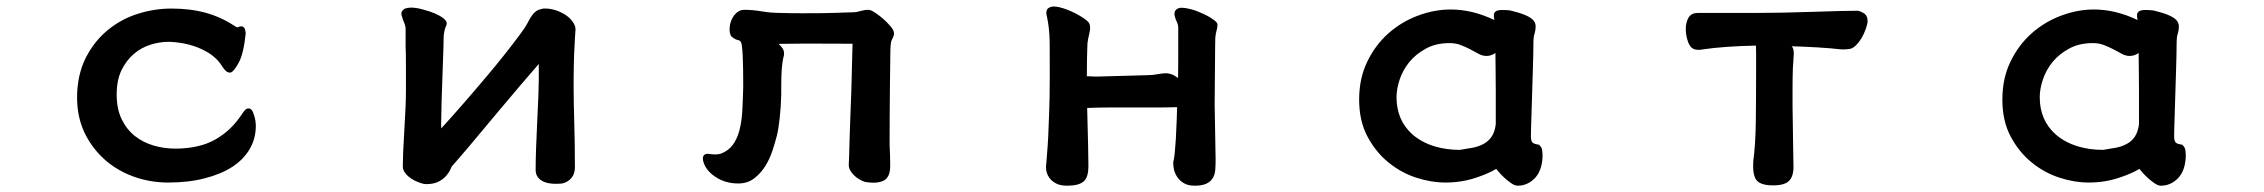

<svg xmlns="http://www.w3.org/2000/svg" viewBox="-20 -509 7040 597"><path d="M722.7 -425.8Q727.5 -427.2 729.5 -427.2Q734.9 -427.2 738 -424.1Q741.2 -420.9 742.2 -417Q743.2 -411.6 744.1 -405.8Q737.3 -340.3 721.7 -313Q706.5 -286.1 697.8 -283.7Q696.3 -283.2 694.3 -283.2Q684.6 -283.2 675.3 -296.4Q668.5 -306.2 666 -309.8Q663.6 -313.5 662.4 -314.9Q661.1 -316.4 659.9 -317.6Q658.7 -318.8 657.7 -320.3Q646 -333 631.3 -342.8Q585.4 -372.1 523.4 -377.9Q513.2 -378.9 502 -378.9Q476.6 -378.9 448.2 -370.1Q419.9 -361.3 396.7 -341.8Q373.5 -322.3 357.9 -291Q342.8 -259.8 342.8 -214.8Q342.8 -169.9 358.6 -137.7Q374.5 -105.5 399.9 -85.7Q425.3 -65.9 457.8 -56.4Q490.2 -46.9 525.9 -46.9Q561.5 -46.9 593 -54Q624.5 -61 649.4 -75.2Q699.7 -103.5 733.4 -155.8Q737.8 -162.6 741.7 -166.5Q747.1 -171.9 752.4 -171.9Q757.8 -171.9 762 -167.7Q766.1 -163.6 770 -150.9Q775.4 -133.8 775.4 -117.2Q775.4 -78.1 756.3 -45.4Q718.3 19.5 616.7 45.4Q566.4 58.6 502.9 58.6Q445.8 58.6 394 39.6Q335.4 18.1 293.9 -23.9Q262.2 -55.7 242.2 -97.7Q219.7 -146.5 219.7 -205.1Q219.7 -222.7 220.9 -234.9Q222.2 -247.1 223.4 -255.1Q224.6 -263.2 226.3 -270.8Q228 -278.3 230 -285.6Q231.9 -293 234.4 -300.3Q246.1 -334 269 -366.2Q288.6 -393.6 314 -414.6Q355.5 -449.2 407.7 -465.8Q460 -482.4 512.7 -482.4Q572.3 -482.4 620.4 -469Q668.5 -455.6 709.5 -428.2Q715.3 -424.3 717.8 -423.8Q720.2 -424.3 721.2 -424.8Z M1669.9 -482.4Q1671.9 -482.4 1677.2 -482.4Q1696.8 -482.4 1719.7 -472.7Q1748 -460.4 1761.7 -439.9Q1769.5 -428.7 1769.5 -418Q1769.5 -416.5 1769 -409.7Q1768.6 -402.8 1767.6 -389.2Q1764.6 -335 1764.2 -306.6Q1762.7 -229 1765.1 -147.7Q1767.6 -66.4 1767.6 11.7Q1767.1 30.3 1759.3 41Q1752.4 50.8 1742.4 56.2Q1732.4 61.5 1723.1 62Q1713.9 62.5 1708 62.5Q1672.4 62.5 1656.2 46.4Q1645.5 35.6 1645.5 20Q1645.5 -32.2 1650.4 -131.3Q1655.3 -228.5 1655.3 -260.7V-310.1Q1649.9 -303.7 1600.1 -246.1Q1544.4 -180.2 1528.3 -161.1Q1455.1 -73.2 1438.5 -53.7Q1402.8 -11.7 1385.3 7.8Q1383.3 10.7 1380.1 18.6Q1377 26.4 1368.2 36.6Q1359.4 47.4 1344.7 55.2Q1329.1 63.5 1305.7 63.5Q1296.4 63.5 1284.7 59.1Q1255.9 48.8 1241.7 31.2Q1232.4 20.5 1232.4 8.8Q1232.4 -25.9 1237.3 -105.5Q1242.2 -184.6 1242.2 -223.6V-297.4Q1242.2 -328.1 1241.9 -343Q1241.7 -357.9 1241.2 -364.7Q1241.2 -378.4 1241.2 -388.7V-418Q1241.2 -428.2 1236.6 -438.7Q1231.9 -449.2 1230 -457.5Q1228 -462.4 1228 -466.3Q1228 -473.1 1232.9 -477.5Q1235.4 -480 1238.8 -481.9Q1247.1 -485.4 1258.3 -485.4Q1274.4 -485.4 1296.9 -479Q1337.9 -468.3 1359.4 -451.7Q1369.1 -443.8 1369.1 -436Q1369.1 -432.6 1367.2 -428.7Q1363.8 -422.9 1361.6 -411.1Q1359.4 -399.4 1359.4 -391.1Q1359.4 -372.1 1357.9 -334.5Q1351.6 -165.5 1351.6 -121.1Q1351.6 -115.2 1352.1 -109.9Q1414.6 -178.2 1494.1 -272.5Q1546.9 -335 1593.3 -397Q1606 -414.1 1610.4 -420.9Q1618.2 -432.6 1623 -442.4Q1632.3 -460.4 1641.1 -469.2Q1644 -472.2 1647.5 -474.6Q1655.3 -480 1669.9 -482.4Z M2630.9 -373 2485.4 -373.5Q2443.8 -373.5 2400.9 -372.6Q2406.2 -367.7 2410.2 -362.8Q2418 -354 2418 -342.3Q2418 -335.9 2415.5 -329.1Q2413.1 -316.9 2412.1 -307.1Q2411.1 -297.4 2410.6 -292.5Q2409.2 -271.5 2409.2 -241.7V-214.8Q2408.2 -176.3 2404.3 -141.1Q2400.4 -106 2395.5 -86.9Q2390.1 -65.9 2381.8 -40.5Q2373.5 -15.1 2359.9 6.8Q2345.7 29.8 2325 45.7Q2304.2 61.5 2275.4 61.5Q2229 61.5 2195.3 34.2Q2171.9 15.6 2166 -10.3Q2165.5 -14.2 2165.5 -16.1Q2165.5 -30.8 2181.2 -30.8Q2184.1 -30.8 2189 -29.8Q2197.8 -28.8 2205.8 -28.8Q2213.9 -28.8 2222.7 -31.7Q2245.1 -40.5 2258.5 -58.6Q2272 -76.7 2279.1 -103.5Q2286.1 -130.4 2288.1 -164.6Q2290 -199.7 2291 -240.2Q2291 -363.3 2284.2 -377.4Q2282.2 -380.9 2280.3 -382.3Q2276.4 -384.3 2271.5 -385.3Q2263.7 -387.2 2253.4 -396.5Q2250.5 -401.9 2249.5 -407Q2248.5 -412.1 2248.5 -415.5Q2248.5 -418.9 2248.8 -422.9Q2249 -426.8 2250 -433.1Q2254.9 -454.6 2269 -468.3Q2280.3 -478.5 2293.9 -478.5Q2320.8 -478.5 2349.1 -473.6Q2377.4 -468.8 2406.2 -468.8Q2439.5 -467.8 2474.1 -467.8Q2508.8 -467.8 2526.4 -468Q2543.9 -468.3 2547.6 -468.3Q2551.3 -468.3 2554.9 -468.5Q2558.6 -468.8 2562.3 -468.8Q2565.9 -468.8 2569.3 -468.8Q2572.8 -468.8 2576.2 -469Q2579.6 -469.2 2583 -469.2Q2589.4 -469.2 2596.4 -469.7Q2603.5 -470.2 2610.4 -470.2Q2624.5 -470.7 2630.1 -470.7Q2635.7 -470.7 2638.7 -471.2Q2645 -471.7 2652.8 -474.1Q2668.9 -478.5 2679.7 -478.5Q2688 -478.5 2700.7 -469.7Q2720.7 -456.5 2738.3 -439Q2743.7 -433.6 2748.5 -427.7Q2759.8 -415 2759.8 -405.3Q2759.8 -397.5 2753.9 -386.7Q2750 -379.9 2750 -374V-372.6Q2749 -369.6 2748.5 -353Q2748 -330.6 2747.1 -238Q2746.1 -145.5 2746.1 -59.6Q2748 -20.5 2748 6.8Q2748 43 2726.6 53.2Q2713.4 59.1 2695.3 59.1Q2687 59.1 2677.2 57.6Q2669.9 57.6 2660.6 53.2Q2638.7 43 2626.5 25.4Q2619.1 15.1 2619.1 3.9Q2619.1 1 2620.1 -18.6Q2621.1 -51.3 2622.1 -88.9Q2623 -126.5 2625 -171.9Q2627 -217.3 2627.9 -258.3Q2630.9 -364.3 2630.9 -373Z M3757.8 -304.2 3756.8 -185.5Q3756.8 -169.4 3758.3 -99.4Q3759.8 -29.3 3759.8 -12.9Q3759.8 3.4 3758.8 18.1Q3757.8 32.7 3751.5 43.9Q3744.6 55.7 3731.2 62Q3717.8 68.4 3695.1 68.4Q3672.4 68.4 3658.7 59.1Q3645.5 50.3 3638.4 38.1Q3631.3 25.9 3629.6 14.2Q3627.9 2.4 3627.9 -2.9V-3.9Q3630.9 -14.2 3632.8 -34.2Q3636.7 -73.2 3638.7 -132.8Q3639.6 -155.8 3640.1 -175.8Q3609.9 -174.8 3576.2 -174.8H3428.2Q3396 -174.8 3360.4 -173.3Q3360.4 -154.8 3361.3 -137.2Q3362.3 -108.4 3363.3 -57.6Q3364.3 -6.8 3364.3 8.3Q3364.3 40.5 3350.6 54.2L3348.6 55.7Q3334 68.4 3297.9 68.4Q3276.4 68.4 3262.9 61Q3249.5 53.7 3242.2 43Q3232.4 28.8 3232.4 10.7Q3232.4 4.4 3233.4 -1Q3238.8 -69.3 3239.3 -84Q3240.2 -104.5 3240.7 -120.4Q3241.2 -136.2 3242.2 -158.7Q3244.1 -204.6 3244.1 -273.2Q3244.1 -341.8 3243.9 -366.7Q3243.7 -391.6 3242.9 -401.4Q3242.2 -411.1 3241.2 -421.4Q3238.8 -440.9 3236.1 -453.4Q3233.4 -465.8 3233.4 -469.2Q3233.4 -481.4 3243.2 -485.8Q3249 -488.8 3255.9 -488.8Q3272.9 -488.8 3299.3 -478.5Q3323.2 -469.2 3343.8 -456.1Q3362.8 -443.8 3366.7 -437Q3367.7 -434.6 3368.2 -432.1Q3369.6 -426.8 3369.6 -423.6Q3369.6 -420.4 3369.4 -416.7Q3369.1 -413.1 3367.2 -405.3Q3363.3 -390.1 3361.3 -374.5Q3359.4 -328.1 3359.4 -272Q3376.5 -271 3384.5 -271Q3392.6 -271 3395.5 -271Q3399.9 -271 3413.1 -271.5L3552.7 -275.4Q3563 -275.4 3579.1 -278.3Q3595.2 -281.2 3605 -281.2Q3617.7 -281.2 3629.9 -274.9Q3635.3 -272 3643.1 -266.6Q3643.6 -295.4 3643.6 -328.6V-422.9Q3643.6 -431.6 3639.6 -439.9Q3634.3 -450.7 3631.8 -462.9Q3631.8 -464.4 3631.8 -466.6Q3631.8 -468.8 3632.8 -472.4Q3633.8 -476.1 3637.2 -479Q3643.1 -484.9 3654.3 -484.9Q3663.6 -484.9 3676.5 -481.9Q3689.5 -479 3701.2 -474.6Q3724.1 -465.8 3743.2 -454.6Q3757.3 -445.8 3762.7 -439.5Q3765.6 -436 3765.6 -431.6Q3765.6 -423.8 3762.7 -413.8Q3759.8 -403.8 3758.8 -391.1Q3758.8 -379.4 3758.3 -362.3Q3757.8 -333 3757.8 -304.2Z M4568.4 43.9Q4523.9 58.6 4474.6 58.6Q4430.2 58.6 4383.8 43.5Q4336.9 28.3 4297.9 -3.4Q4258.3 -35.2 4232.2 -84Q4206.1 -132.8 4206.1 -199.2Q4206.1 -265.6 4231.4 -317.4Q4256.3 -369.1 4297.1 -405.3Q4337.9 -441.4 4388.9 -460.4Q4439.9 -479.5 4491.2 -479.5Q4557.6 -479.5 4626.5 -446.8Q4626 -449.2 4626 -450.9Q4626 -452.6 4625 -456.1V-462.9Q4625 -470.2 4632.3 -474.6Q4638.7 -478 4652.3 -478Q4661.1 -478 4675.3 -476.6Q4729.5 -463.9 4745.6 -448.2Q4754.9 -439 4754.9 -427Q4754.9 -415 4751.5 -404.3Q4748 -393.6 4748 -379.4Q4748 -346.7 4746.1 -287.6Q4740.7 -121.6 4740.5 -105.7Q4740.2 -89.8 4740.2 -85Q4740.2 -70.8 4745.1 -65.9Q4750 -61 4762.7 -59.6L4765.1 -59.1L4767.1 -57.1Q4773.9 -50.8 4775.1 -42.2Q4776.4 -33.7 4776.4 -22.5V-22Q4774.4 22.9 4751.7 45.7Q4729 68.4 4699.2 68.4Q4689.9 68.4 4678.7 60.5Q4655.8 44.4 4638.7 23.9Q4634.3 19 4632.3 16.1Q4607.4 31.2 4568.4 43.9ZM4629.9 -344.2Q4616.7 -335 4601.6 -335Q4589.8 -335 4576.2 -342.3L4550.8 -356Q4537.6 -362.8 4521.5 -369.1Q4506.3 -375 4487.3 -375Q4445.3 -375 4414.6 -358.4Q4382.8 -341.3 4362.3 -316.4Q4341.8 -291 4332 -261.5Q4322.3 -231.9 4322.3 -207Q4322.3 -135.3 4371.6 -91.3Q4399.9 -66.4 4441.4 -53.7Q4477.5 -43 4519 -43Q4539.1 -45.9 4558.6 -49.6Q4578.1 -53.2 4593.8 -62Q4608.9 -70.3 4618.4 -84.7Q4627.9 -99.1 4630.9 -122.6V-224.6Q4630.9 -265.6 4630.4 -292.5Q4629.9 -319.3 4629.9 -335Z M5440.4 -342.8Q5440.4 -353 5439.9 -367.2Q5341.3 -365.2 5274.9 -355.5Q5269 -354 5263.9 -354Q5258.8 -354 5254.4 -354.5Q5241.7 -356 5234.9 -366.7Q5230 -373.5 5228 -380.9Q5221.7 -400.4 5221.7 -418.5Q5221.7 -439.9 5230.5 -454.6Q5239.7 -468.8 5258.8 -468.8H5440.4Q5517.6 -468.8 5616.2 -472.2Q5715.8 -475.6 5755.9 -475.6Q5761.7 -475.6 5773.9 -468.8Q5787.1 -460.9 5787.1 -443.8Q5787.1 -435.5 5781.7 -419.9Q5770.5 -387.7 5751 -368.2Q5739.7 -356.9 5728 -356.4Q5722.2 -355.5 5716.3 -355.5H5704.6Q5669.4 -359.4 5632.1 -361.6Q5594.7 -363.8 5551.3 -365.2Q5557.6 -357.9 5557.6 -342.8Q5557.6 -341.3 5557.1 -334.5Q5556.6 -327.6 5556.2 -319.3Q5555.7 -311 5554.7 -297.4Q5553.7 -264.6 5553.7 -235.8V-177.7Q5553.7 -149.4 5555.2 -76.2Q5556.6 -2.9 5556.6 10.3Q5556.6 39.6 5542.7 53.5Q5528.8 67.4 5493.2 67.4Q5449.2 67.4 5438.5 46.4Q5431.2 32.7 5431.2 8.8Q5431.2 1 5431.6 -7.8Q5438.5 -58.1 5439.5 -132.1Q5440.4 -206.1 5440.4 -300.8Z M6568.4 43.9Q6523.9 58.6 6474.6 58.6Q6430.2 58.6 6383.8 43.5Q6336.9 28.3 6297.9 -3.4Q6258.3 -35.2 6232.2 -84Q6206.1 -132.8 6206.1 -199.2Q6206.1 -265.6 6231.4 -317.4Q6256.3 -369.1 6297.1 -405.3Q6337.9 -441.4 6388.9 -460.4Q6439.9 -479.5 6491.2 -479.5Q6557.6 -479.5 6626.5 -446.8Q6626 -449.2 6626 -450.9Q6626 -452.6 6625 -456.1V-462.9Q6625 -470.2 6632.3 -474.6Q6638.7 -478 6652.3 -478Q6661.1 -478 6675.3 -476.6Q6729.5 -463.9 6745.6 -448.2Q6754.9 -439 6754.9 -427Q6754.9 -415 6751.5 -404.3Q6748 -393.6 6748 -379.4Q6748 -346.7 6746.1 -287.6Q6740.7 -121.6 6740.5 -105.7Q6740.2 -89.8 6740.2 -85Q6740.2 -70.8 6745.1 -65.9Q6750 -61 6762.7 -59.6L6765.1 -59.1L6767.1 -57.1Q6773.9 -50.8 6775.1 -42.2Q6776.4 -33.7 6776.4 -22.5V-22Q6774.4 22.9 6751.7 45.7Q6729 68.4 6699.2 68.4Q6689.9 68.4 6678.7 60.5Q6655.8 44.4 6638.7 23.9Q6634.3 19 6632.3 16.1Q6607.4 31.2 6568.4 43.9ZM6629.9 -344.2Q6616.7 -335 6601.6 -335Q6589.8 -335 6576.2 -342.3L6550.8 -356Q6537.6 -362.8 6521.5 -369.1Q6506.3 -375 6487.3 -375Q6445.3 -375 6414.6 -358.4Q6382.8 -341.3 6362.3 -316.4Q6341.8 -291 6332 -261.5Q6322.3 -231.9 6322.3 -207Q6322.3 -135.3 6371.6 -91.3Q6399.9 -66.4 6441.4 -53.7Q6477.5 -43 6519 -43Q6539.1 -45.9 6558.6 -49.6Q6578.1 -53.2 6593.8 -62Q6608.9 -70.3 6618.4 -84.7Q6627.9 -99.1 6630.9 -122.6V-224.6Q6630.9 -265.6 6630.4 -292.5Q6629.9 -319.3 6629.9 -335Z"/></svg>

Font: Bakudai
Style: Bold
Weight: 700
Version: Version 1.48